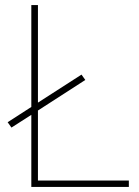

<svg xmlns="http://www.w3.org/2000/svg" viewBox="-20 -734 546 754"><path d="M103 0V-283L25 -233L10 -254L103 -314V-714H129V-331L300 -441L315 -420L129 -300V-25H486V0Z"/></svg>

Font: Noto Sans Thai Thin
Style: Regular
Weight: 250
Designer: Monotype Design Team
Foundry: Monotype Imaging Inc.
Version: Version 2.001